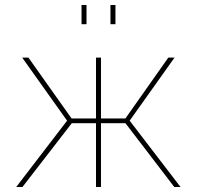

<svg xmlns="http://www.w3.org/2000/svg" viewBox="-20 -750 789 770"><path d="M307 -653V-730H327V-653ZM423 -653V-730H443V-653ZM45 0 249 -266 69 -519H94L267 -275H365V-519H385V-275H483L655 -519H680L500 -266L704 0H679L483 -256H385V0H365V-256H268L70 0Z"/></svg>

Font: Raleway-v4020 Thin
Style: Regular
Weight: 250
Designer: Matt McInerney, Pablo Impallari, Rodrigo Fuenzalida
Foundry: Matt McInerney, Pablo Impallari, Rodrigo Fuenzalida
Version: Version 4.020;PS 004.020;hotconv 1.0.88;makeotf.lib2.5.64775